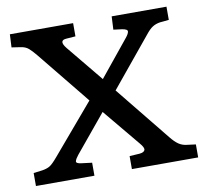

<svg xmlns="http://www.w3.org/2000/svg" viewBox="-78 -786 944 873"><g transform="rotate(-10 394.0 -350.0)"><path d="M19 0V-60L59 -65Q79 -68 93 -75.5Q107 -83 133 -114L326 -341L128 -585Q110 -607 96 -619Q82 -631 59 -634L19 -640L22 -700H314V-639L273 -636Q233 -634 265 -594L403 -426L538 -592Q552 -609 553 -619.5Q554 -630 528 -634L489 -639L492 -700H745V-639L704 -635Q684 -632 669 -622.5Q654 -613 636 -590L451 -365L654 -114Q673 -90 690 -78.5Q707 -67 729 -65L768 -60V0H462V-60L509 -63Q529 -65 533 -75.5Q537 -86 517 -109L376 -279L233 -106Q220 -90 217.5 -79.5Q215 -69 241 -66L289 -60V0Z"/></g></svg>

Font: Literata 7pt Medium
Style: Regular
Weight: 500
Designer: Latin by Veronika Burian and Jose Scaglione. Greek by Irene Vlachou. Cyrillic by Vera Evstafieva.
Foundry: TypeTogether
Version: Version 3.002